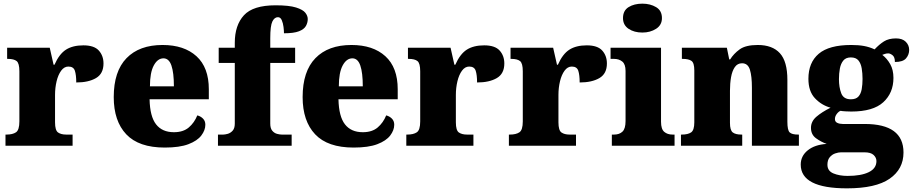

<svg xmlns="http://www.w3.org/2000/svg" viewBox="-20 -797 4992 1050"><path d="M10 0V-61H15Q49 -61 67.5 -73.5Q86 -86 86 -133V-407Q86 -451 71 -463Q56 -475 23 -475H19V-536H252L273 -443H278Q304 -502 341 -525.5Q378 -549 436 -549Q495 -549 520.5 -520.5Q546 -492 546 -450Q546 -394 505 -370Q464 -346 397 -346Q397 -387 389.5 -410Q382 -433 354 -433Q331 -433 314.5 -410.5Q298 -388 289.5 -352.5Q281 -317 281 -278V-128Q281 -84 297.5 -72.5Q314 -61 342 -61H377V0Z M881 10Q739 10 670.5 -62.5Q602 -135 602 -266Q602 -407 672 -479Q742 -551 869 -551Q987 -551 1054.5 -489.5Q1122 -428 1122 -309V-254H798Q800 -160 833.5 -117Q867 -74 931 -74Q982 -74 1012.5 -100Q1043 -126 1059 -166Q1078 -161 1090.5 -148Q1103 -135 1103 -115Q1103 -85 1081 -56Q1059 -27 1010.5 -8.5Q962 10 881 10ZM931 -325Q931 -399 917.5 -438.5Q904 -478 874 -478Q842 -478 821 -439Q800 -400 800 -325Z M1172 0V-61H1201Q1210 -61 1225 -65Q1240 -69 1252 -82Q1264 -95 1264 -121V-453H1176V-536H1264V-563Q1264 -659 1314 -713.5Q1364 -768 1487 -768Q1561 -768 1599 -756Q1637 -744 1650 -727Q1663 -710 1663 -693Q1663 -673 1653 -655Q1643 -637 1615 -626Q1587 -615 1533 -615Q1533 -629 1530.5 -649.5Q1528 -670 1521 -686.5Q1514 -703 1500 -703Q1481 -703 1469.5 -679.5Q1458 -656 1458 -588V-536H1594V-453H1458V-121Q1458 -95 1469 -82Q1480 -69 1495 -65Q1510 -61 1521 -61H1575V0Z M1914 10Q1772 10 1703.5 -62.5Q1635 -135 1635 -266Q1635 -407 1705 -479Q1775 -551 1902 -551Q2020 -551 2087.5 -489.5Q2155 -428 2155 -309V-254H1831Q1833 -160 1866.5 -117Q1900 -74 1964 -74Q2015 -74 2045.5 -100Q2076 -126 2092 -166Q2111 -161 2123.5 -148Q2136 -135 2136 -115Q2136 -85 2114 -56Q2092 -27 2043.5 -8.5Q1995 10 1914 10ZM1964 -325Q1964 -399 1950.5 -438.5Q1937 -478 1907 -478Q1875 -478 1854 -439Q1833 -400 1833 -325Z M2202 0V-61H2207Q2241 -61 2259.5 -73.5Q2278 -86 2278 -133V-407Q2278 -451 2263 -463Q2248 -475 2215 -475H2211V-536H2444L2465 -443H2470Q2496 -502 2533 -525.5Q2570 -549 2628 -549Q2687 -549 2712.5 -520.5Q2738 -492 2738 -450Q2738 -394 2697 -370Q2656 -346 2589 -346Q2589 -387 2581.5 -410Q2574 -433 2546 -433Q2523 -433 2506.5 -410.5Q2490 -388 2481.5 -352.5Q2473 -317 2473 -278V-128Q2473 -84 2489.5 -72.5Q2506 -61 2534 -61H2569V0Z M2763 0V-61H2768Q2802 -61 2820.5 -73.5Q2839 -86 2839 -133V-407Q2839 -451 2824 -463Q2809 -475 2776 -475H2772V-536H3005L3026 -443H3031Q3057 -502 3094 -525.5Q3131 -549 3189 -549Q3248 -549 3273.5 -520.5Q3299 -492 3299 -450Q3299 -394 3258 -370Q3217 -346 3150 -346Q3150 -387 3142.5 -410Q3135 -433 3107 -433Q3084 -433 3067.5 -410.5Q3051 -388 3042.5 -352.5Q3034 -317 3034 -278V-128Q3034 -84 3050.5 -72.5Q3067 -61 3095 -61H3130V0Z M3493 -619Q3448 -619 3417.5 -639.5Q3387 -660 3387 -698Q3387 -739 3417.5 -758Q3448 -777 3493 -777Q3536 -777 3568 -758Q3600 -739 3600 -698Q3600 -660 3568 -639.5Q3536 -619 3493 -619ZM3326 0V-61H3338Q3367 -61 3384 -77Q3401 -93 3401 -135V-409Q3401 -446 3383 -460.5Q3365 -475 3338 -475H3319V-536H3595V-131Q3595 -91 3612.5 -76Q3630 -61 3658 -61H3669V0Z M3704 0V-61H3708Q3742 -61 3759.5 -73Q3777 -85 3777 -128V-412Q3777 -453 3761.5 -464Q3746 -475 3713 -475H3709V-536H3955L3968 -472H3973Q3992 -503 4025 -527Q4058 -551 4124 -551Q4204 -551 4245 -506Q4286 -461 4286 -360V-131Q4286 -85 4298.5 -73Q4311 -61 4345 -61H4349V0H4092V-317Q4092 -381 4081 -416Q4070 -451 4038 -451Q4013 -451 3998.5 -430Q3984 -409 3978 -375Q3972 -341 3972 -301V-125Q3972 -85 3987 -73Q4002 -61 4035 -61H4039V0Z M4612 233Q4359 233 4359 103Q4359 56 4397.5 25Q4436 -6 4501 -10Q4470 -21 4442.5 -41Q4415 -61 4415 -98Q4415 -133 4444.5 -158.5Q4474 -184 4522 -208Q4472 -222 4436.5 -260Q4401 -298 4401 -366Q4401 -455 4457.5 -503Q4514 -551 4635 -551Q4675 -551 4705 -545.5Q4735 -540 4763 -527Q4788 -554 4814 -570.5Q4840 -587 4880 -587Q4915 -587 4933.5 -568.5Q4952 -550 4952 -524Q4952 -498 4935 -478Q4918 -458 4874 -458Q4874 -485 4861 -495Q4848 -505 4838 -505Q4827 -505 4819 -502Q4811 -499 4805 -497Q4831 -477 4848.5 -446Q4866 -415 4866 -371Q4866 -289 4810.5 -238Q4755 -187 4635 -187Q4625 -187 4605 -188Q4585 -189 4577 -191Q4567 -188 4556.5 -174.5Q4546 -161 4546 -146Q4546 -131 4559 -125Q4572 -119 4589 -119H4709Q4921 -119 4921 37Q4921 128 4845 180.5Q4769 233 4612 233ZM4633 -254Q4661 -254 4674.5 -269Q4688 -284 4692.5 -309.5Q4697 -335 4697 -365Q4697 -396 4692.5 -423Q4688 -450 4674.5 -466.5Q4661 -483 4633 -483Q4606 -483 4592 -466Q4578 -449 4573 -422Q4568 -395 4568 -364Q4568 -320 4580.5 -287Q4593 -254 4633 -254ZM4615 165Q4689 165 4731 144.5Q4773 124 4773 84Q4773 65 4757.5 50.5Q4742 36 4708 36H4579Q4565 36 4547.5 42Q4530 48 4517.5 63Q4505 78 4505 104Q4505 138 4538 151.5Q4571 165 4615 165Z"/></svg>

Font: Noto Serif Myanmar Black
Style: Regular
Weight: 900
Designer: Ben Mitchell and the Monotype Design Team
Foundry: Monotype Imaging Inc.
Version: Version 2.106; ttfautohint (v1.8.4.7-5d5b)